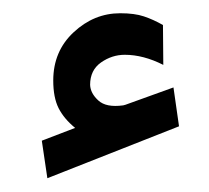

<svg xmlns="http://www.w3.org/2000/svg" viewBox="-20 -805 312 287"><path d="M92.3 -613.8Q75.7 -627.4 67.6 -643.3Q59.6 -659.2 59.6 -684.6Q59.6 -728.5 90.1 -756.8Q120.6 -785.2 159.7 -785.2Q181.2 -785.2 195.1 -780.5Q209 -775.9 223.6 -767.6L224.1 -708Q194.3 -723.1 166.5 -723.1Q147.5 -723.1 131.1 -711.7Q114.7 -700.2 114.7 -678.2Q115.2 -665.5 127 -654.8Q138.7 -644 164.1 -647.5Q164.6 -647.5 167.5 -648.4L239.3 -674.3L247.6 -616.2L50.8 -538.6L42.5 -594.7Z"/></svg>

Font: Vazirmatn FD NL Black
Style: Regular
Weight: 900
Designer: Saber Rastikerdar
Foundry: Saber Rastikerdar
Version: Version 33.003